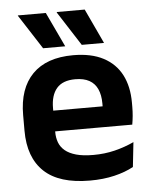

<svg xmlns="http://www.w3.org/2000/svg" viewBox="-51 -729 621 784"><g transform="rotate(-5 259.5 -337.0)"><path d="M286.5 12Q160.5 12 99 -46Q37.5 -104 37.5 -214V-278Q37.5 -387 95 -445.5Q152.5 -504 262 -504Q336 -504 385.5 -478Q435 -452 459.8 -404.2Q484.5 -356.5 484.5 -290V-272.5Q484.5 -254.5 482.8 -235.8Q481 -217 478 -200.5H362Q363.5 -228 363.8 -252.8Q364 -277.5 364 -297.5Q364 -332 353 -356.2Q342 -380.5 319.5 -393Q297 -405.5 262 -405.5Q210.5 -405.5 186 -377Q161.5 -348.5 161.5 -296V-250.5L162 -236V-197.5Q162 -174.5 169.2 -155Q176.5 -135.5 193.5 -121.2Q210.5 -107 238.8 -99Q267 -91 309.5 -91Q355.5 -91 397.2 -101.2Q439 -111.5 476.5 -129L465.5 -28Q432 -9.5 386.8 1.2Q341.5 12 286.5 12ZM105.5 -200.5V-285.5H452V-200.5ZM166 -685.5 233 -543.5V-543H142.5L51.5 -684V-685.5ZM325.5 -685.5 392 -543.5V-543H301L211 -683V-685.5Z"/></g></svg>

Font: Anek Latin Medium SemiBold
Style: Regular
Weight: 600
Version: Version 1.003